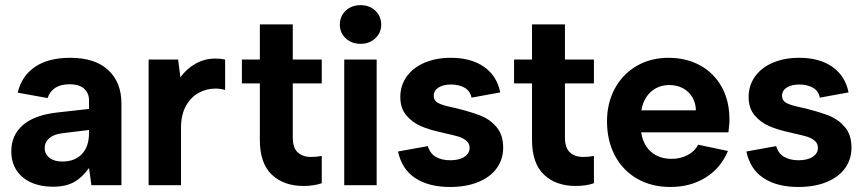

<svg xmlns="http://www.w3.org/2000/svg" viewBox="-20 -737 3436 764"><path d="M24.9 -135Q24.9 -199 71.1 -239.3Q117.4 -279.5 208.9 -289.5L334.2 -303.5V-337.9Q334.2 -365.8 315.2 -383.7Q296.3 -401.7 256 -401.7Q222.2 -401.7 200 -387.5Q177.9 -373.2 169.4 -346.8L50.4 -368.3Q66.4 -434.9 119.1 -470.9Q171.9 -507 259.5 -507Q358.1 -507 410.6 -458.2Q463.2 -409.4 463.2 -324.8V0H343.7L334.2 -68.4Q307.1 -30.4 274.2 -12.2Q241.2 6 190.3 6Q141.9 6 104.4 -10.7Q66.9 -27.5 45.9 -59.2Q24.9 -91 24.9 -135ZM334.2 -207.9V-219.8L228.5 -206.9Q194.2 -202.9 176.1 -187.2Q157.9 -171.5 157.9 -147.6Q157.9 -124.2 176.6 -109.3Q195.3 -94.3 227.7 -94.3Q277.9 -94.3 306 -124Q334.2 -153.6 334.2 -207.9Z M571.3 -500H688.8L697.8 -429.5Q722.8 -464 758.8 -484Q794.8 -504 837.3 -504Q858.3 -504 875.8 -500V-379Q856.4 -384.5 836.8 -384.5Q801.8 -384.5 770.6 -367.5Q739.3 -350.6 719.8 -315.3Q700.3 -280.1 700.3 -229.1V0H571.3Z M1188.1 3Q1109 3 1061.5 -42Q1014 -87.1 1014 -180.2V-405.2H942.5V-500H1014V-640H1145V-500H1260.3V-405.2H1145V-190.2Q1145 -148.8 1164.7 -130.7Q1184.4 -112.5 1217.3 -112.5Q1240.8 -112.5 1260.3 -116.5V-8Q1247.3 -3 1228 0Q1208.7 3 1188.1 3Z M1349.8 -500H1478.8V0H1349.8ZM1332.3 -638.8Q1332.3 -672.4 1355.6 -694.5Q1378.9 -716.5 1414.6 -716.5Q1450.2 -716.5 1473.5 -694.5Q1496.9 -672.4 1496.9 -638.8Q1496.9 -606.7 1473.5 -584.7Q1450.2 -562.6 1414.6 -562.6Q1378.9 -562.6 1355.6 -584.7Q1332.3 -606.7 1332.3 -638.8Z M1563.9 -134.2 1682.4 -155.6Q1691.3 -125.7 1714.7 -112.5Q1738.1 -99.3 1771.5 -99.3Q1807.4 -99.3 1828 -113Q1848.7 -126.7 1848.7 -148.6Q1848.7 -166 1835.7 -177Q1822.8 -187.9 1803.6 -193.7Q1784.4 -199.4 1751.9 -206.4Q1741.4 -208.9 1733.5 -210.9Q1689.5 -220.3 1655.5 -234.8Q1621.4 -249.3 1597.2 -277.6Q1572.9 -305.9 1572.9 -351.4Q1572.9 -396.4 1597.9 -431.9Q1622.9 -467.5 1668.7 -487.2Q1714.5 -507 1774.5 -507Q1854.6 -507 1905.9 -471.2Q1957.2 -435.4 1970.6 -369.3L1856.2 -348.4Q1850.7 -375.8 1828.3 -388.2Q1805.9 -400.7 1775 -400.7Q1743.2 -400.7 1724.5 -388.5Q1705.9 -376.3 1705.9 -355.9Q1705.9 -337 1722.3 -327.8Q1738.8 -318.6 1774.2 -311.1L1800.6 -305.1Q1857.6 -290.6 1893.6 -276.4Q1929.6 -262.2 1955.9 -231.4Q1982.2 -200.6 1982.2 -149.1Q1982.2 -104.1 1957.4 -68.8Q1932.7 -33.5 1884.6 -13.3Q1836.6 7 1771.1 7Q1685.9 7 1632.4 -28.3Q1578.8 -63.6 1563.9 -134.2Z M2271.1 3Q2192 3 2144.5 -42Q2097 -87.1 2097 -180.2V-405.2H2025.5V-500H2097V-640H2228V-500H2343.3V-405.2H2228V-190.2Q2228 -148.8 2247.7 -130.7Q2267.4 -112.5 2300.3 -112.5Q2323.8 -112.5 2343.3 -116.5V-8Q2330.3 -3 2311 0Q2291.7 3 2271.1 3Z M2395.4 -254.5Q2395.4 -327 2426.6 -384.8Q2457.9 -442.5 2513.6 -474.8Q2569.4 -507 2639.4 -507Q2711.5 -507 2766.5 -476.5Q2821.5 -446 2852 -390.7Q2882.5 -335.5 2882.5 -262.9V-248.9Q2881.5 -237.9 2880.5 -229.9Q2879.5 -222 2878.5 -210.4H2531.4Q2535.9 -178.1 2551.8 -154.2Q2567.8 -130.3 2593.5 -117.6Q2619.1 -104.9 2652 -104.9Q2687.9 -104.9 2716.5 -120.1Q2745.1 -135.3 2758.1 -161.2L2876.6 -136.2Q2848.1 -68.1 2787.8 -30.5Q2727.5 7 2647.5 7Q2572.9 7 2515.6 -25.7Q2458.4 -58.5 2426.9 -117.7Q2395.4 -177 2395.4 -254.5ZM2643.5 -398.6Q2613.6 -398.6 2590.1 -385.9Q2566.7 -373.2 2551.8 -350.6Q2536.9 -327.9 2532.4 -298.1H2749.1Q2748.6 -326.9 2734.9 -350.1Q2721.2 -373.2 2697.5 -385.9Q2673.9 -398.6 2643.5 -398.6Z M2949.9 -134.2 3068.4 -155.6Q3077.3 -125.7 3100.7 -112.5Q3124.1 -99.3 3157.5 -99.3Q3193.4 -99.3 3214 -113Q3234.7 -126.7 3234.7 -148.6Q3234.7 -166 3221.7 -177Q3208.8 -187.9 3189.6 -193.7Q3170.4 -199.4 3137.9 -206.4Q3127.4 -208.9 3119.5 -210.9Q3075.5 -220.3 3041.5 -234.8Q3007.4 -249.3 2983.2 -277.6Q2958.9 -305.9 2958.9 -351.4Q2958.9 -396.4 2983.9 -431.9Q3008.9 -467.5 3054.7 -487.2Q3100.5 -507 3160.5 -507Q3240.6 -507 3291.9 -471.2Q3343.2 -435.4 3356.6 -369.3L3242.2 -348.4Q3236.7 -375.8 3214.3 -388.2Q3191.9 -400.7 3161 -400.7Q3129.2 -400.7 3110.5 -388.5Q3091.9 -376.3 3091.9 -355.9Q3091.9 -337 3108.3 -327.8Q3124.8 -318.6 3160.2 -311.1L3186.6 -305.1Q3243.6 -290.6 3279.6 -276.4Q3315.6 -262.2 3341.9 -231.4Q3368.2 -200.6 3368.2 -149.1Q3368.2 -104.1 3343.4 -68.8Q3318.7 -33.5 3270.6 -13.3Q3222.6 7 3157.1 7Q3071.9 7 3018.4 -28.3Q2964.8 -63.6 2949.9 -134.2Z"/></svg>

Font: AF Albert Sans Medium
Style: Regular
Weight: 500
Designer: Andreas Rasmussen
Foundry: a.Foundry
Version: Version 1.300;Glyphs 3.2 (3231)